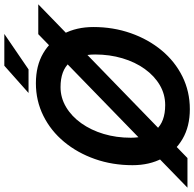

<svg xmlns="http://www.w3.org/2000/svg" viewBox="-95 -862 898 888"><g transform="rotate(-90 354.0 -418.0)"><path d="M293 11Q213 11 155 -23Q97 -57 65.5 -116.5Q34 -176 34 -254Q34 -347 62.5 -428Q91 -509 142 -570.5Q193 -632 262.5 -666.5Q332 -701 413 -701Q494 -701 552 -667Q610 -633 641.5 -573Q673 -513 673 -435Q673 -343 644.5 -262Q616 -181 565 -119.5Q514 -58 444.5 -23.5Q375 11 293 11ZM-70 0 640 -690H778L67 0ZM312 -103Q362 -103 404.5 -128Q447 -153 479 -197.5Q511 -242 528.5 -301Q546 -360 546 -427Q546 -503 509 -545Q472 -587 395 -587Q346 -587 303 -561.5Q260 -536 228 -491Q196 -446 178.5 -387.5Q161 -329 161 -262Q161 -187 198 -145Q235 -103 312 -103ZM368 -735 494 -847H641L477 -735Z"/></g></svg>

Font: Radio Canada Big Medium
Style: Italic
Weight: 500
Italic angle: -12°
Designer: Étienne Aubert Bonn
Foundry: Coppers and Brasses
Version: Version 1.001